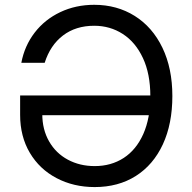

<svg xmlns="http://www.w3.org/2000/svg" viewBox="-20 -757 786 787"><path d="M62.5 -286.1V-365.7H632.3V-284.7H125.5L153.3 -290Q153.3 -226.1 181.2 -177.5Q209 -128.9 258.1 -102.5Q307.1 -76.2 368.2 -76.2Q435.5 -76.2 487.1 -109.6Q538.6 -143.1 567.4 -207.8Q596.2 -272.5 596.2 -363.3Q596.2 -454.1 565.9 -519Q535.6 -584 483.4 -617.7Q431.2 -651.4 366.2 -651.4Q290.5 -651.4 238.3 -611.6Q186 -571.8 163.1 -499.5H67.4Q80.6 -569.3 122.1 -623.3Q163.6 -677.2 227.1 -707.3Q290.5 -737.3 366.2 -737.3Q459.5 -737.3 532.2 -691.7Q605 -646 645.8 -561.3Q686.5 -476.6 686.5 -363.3Q686.5 -249.5 647.5 -165.3Q608.4 -81.1 536.6 -35.6Q464.8 9.8 368.2 9.8Q281.7 9.8 211.9 -26.9Q142.1 -63.5 102.3 -130.6Q62.5 -197.8 62.5 -286.1Z"/></svg>

Font: Inter RS Variable
Style: Regular
Weight: 400
Designer: Rasmus Andersson (customised by Maria Ramos and Noel Pretorius)
Foundry: rsms
Version: Version 3.001;Glyphs 3.2.3 (3260)